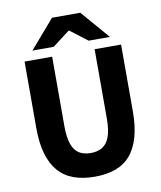

<svg xmlns="http://www.w3.org/2000/svg" viewBox="-93 -929 851 1015"><g transform="rotate(-10 332.0 -421.5)"><path d="M334 12Q271 12 222 -5.5Q173 -23 140 -60.5Q107 -98 90 -156Q73 -214 73 -294V-652H221V-279Q221 -218 234 -182Q247 -146 272 -130.5Q297 -115 334 -115Q371 -115 396.5 -130.5Q422 -146 435.5 -182Q449 -218 449 -279V-652H591V-294Q591 -214 574.5 -156Q558 -98 526 -60.5Q494 -23 445.5 -5.5Q397 12 334 12ZM124 -702 256 -855H408L540 -702H426L334 -772H330L238 -702Z"/></g></svg>

Font: Mada
Style: Bold
Weight: 700
Designer: Khaled Hosny
Version: Version 1.5